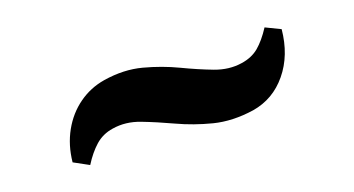

<svg xmlns="http://www.w3.org/2000/svg" viewBox="-36 -494 694 376"><g transform="rotate(-15 311.0 -306.0)"><path d="M79.5 -233.5Q80 -268.5 93 -297.5Q106 -326.5 128.8 -346Q151.5 -365.5 181 -373Q223 -383.5 260.2 -377Q297.5 -370.5 330.8 -358Q364 -345.5 393.5 -337.2Q423 -329 449.5 -335.5Q471 -340.5 484.8 -354.2Q498.5 -368 511 -391.5L542.5 -379.5Q542 -326.5 516.2 -289Q490.5 -251.5 447.5 -240.5Q403.5 -230 365.2 -236.2Q327 -242.5 293.2 -254.8Q259.5 -267 229.8 -275.5Q200 -284 172.5 -277Q151.5 -272 137.2 -257Q123 -242 111.5 -219.5Z"/></g></svg>

Font: Merriweather 120pt Black
Style: Regular
Weight: 900
Designer: Eben Sorkin
Foundry: Eben Sorkin
Version: Version 2.100